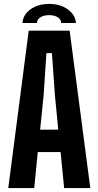

<svg xmlns="http://www.w3.org/2000/svg" viewBox="-20 -956 499 976"><path d="M22 0 126 -800H334L439 0H306L288 -183H172L154 0ZM184 -297H276L259 -474L244 -686H216L202 -474ZM94 -839Q97 -881 135 -908.5Q173 -936 230 -936Q286 -936 324.5 -908.5Q363 -881 366 -839H291Q291 -857 274 -868Q257 -879 230 -879Q202 -879 185 -868Q168 -857 168 -839Z"/></svg>

Font: Big Shoulders Display ExtraBold
Style: Regular
Weight: 800
Designer: Patric King
Foundry: XO Type Co
Version: Version 1.000; ttfautohint (v1.8.2)